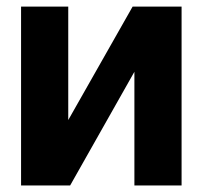

<svg xmlns="http://www.w3.org/2000/svg" viewBox="-20 -566 619 586"><path d="M188.3 -199.6 384.8 -545.9H534.2V0H390.2V-346.9L194.1 0H44.3V-545.9H188.3Z"/></svg>

Font: Inter Tight
Style: Regular
Weight: 400
Designer: Rasmus Andersson
Foundry: rsms
Version: Version 3.002